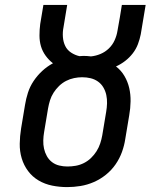

<svg xmlns="http://www.w3.org/2000/svg" viewBox="-20 -755 640 783"><path d="M254 8Q223 8 193 2Q163 -4 137.5 -19Q112 -34 94.5 -57.5Q77 -81 68.5 -109.5Q60 -138 60.5 -169Q61 -200 66 -231L82 -327Q86 -352 94 -377Q102 -402 117 -424.5Q132 -447 152 -465.5Q172 -484 196 -497Q179 -510 166 -528Q153 -546 147 -566.5Q141 -587 141 -610.5Q141 -634 144 -657L157 -735H254L239 -644Q235 -624 236.5 -604Q238 -584 246 -567.5Q254 -551 270 -540.5Q286 -530 304 -526Q308 -526 312 -526.5Q316 -527 320 -527Q328 -527 335.5 -526.5Q343 -526 351 -525Q371 -527 390 -535Q409 -543 424 -557.5Q439 -572 447.5 -591Q456 -610 459 -629Q464 -656 468.5 -682.5Q473 -709 477 -735H574L554 -615Q550 -595 542.5 -575Q535 -555 521.5 -537.5Q508 -520 490.5 -506.5Q473 -493 453 -484Q474 -468 487.5 -445Q501 -422 507 -396Q513 -370 512.5 -341.5Q512 -313 507 -285L491 -189Q487 -162 477.5 -135.5Q468 -109 451.5 -85Q435 -61 412 -42.5Q389 -24 362.5 -12.5Q336 -1 308.5 3.5Q281 8 254 8ZM255 -76Q272 -76 289 -79Q306 -82 322 -90Q338 -98 351 -110.5Q364 -123 373.5 -138Q383 -153 388.5 -169.5Q394 -186 397 -203L413 -299Q416 -316 416.5 -333.5Q417 -351 413.5 -367.5Q410 -384 401.5 -398.5Q393 -413 379.5 -422.5Q366 -432 349.5 -436Q333 -440 315 -440Q299 -440 282 -436.5Q265 -433 249.5 -425Q234 -417 221 -404.5Q208 -392 198.5 -377Q189 -362 184 -346Q179 -330 176 -313L160 -217Q157 -200 156.5 -182.5Q156 -165 159.5 -149Q163 -133 171 -118.5Q179 -104 192 -94Q205 -84 221.5 -80Q238 -76 255 -76Q255 -76 255 -76Q255 -76 255 -76Z"/></svg>

Font: Iosevka Slab Medium Extended
Style: Italic
Weight: 500
Width: 7
Italic angle: -9°
Monospace: yes
Designer: Belleve Invis
Foundry: Belleve Invis
Version: Version 11.1.0; ttfautohint (v1.8.3)